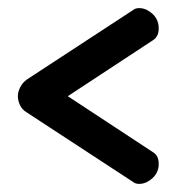

<svg xmlns="http://www.w3.org/2000/svg" viewBox="-20 -514 454 473"><path d="M323 -61Q314 -61 309 -65L46 -237Q34 -244 29 -255.5Q24 -267 24 -277Q24 -287 29.5 -298.5Q35 -310 46 -318L309 -490Q314 -494 323 -494Q340 -494 355.5 -480Q371 -466 371 -444Q371 -424 357 -415L147 -277L357 -139Q371 -131 371 -110Q371 -89 355.5 -75Q340 -61 323 -61Z"/></svg>

Font: Dosis SemiBold
Style: Regular
Weight: 600
Designer: EdgarTolentino, PabloImpallari, IginoMarini
Foundry: EdgarTolentino, PabloImpallari, IginoMarini
Version: Version 3.001; ttfautohint (v1.8.2)